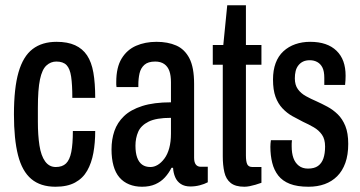

<svg xmlns="http://www.w3.org/2000/svg" viewBox="-20 -698 1368 730"><path d="M191 12Q134 12 99 -17.5Q64 -47 48.5 -108Q33 -169 33 -263Q33 -363 50.5 -423.5Q68 -484 104 -511.5Q140 -539 195 -539Q237 -539 265.5 -526Q294 -513 311 -487.5Q328 -462 335 -422Q342 -382 342 -326H255Q255 -376 250.5 -406.5Q246 -437 233 -450.5Q220 -464 194 -464Q173 -464 156.5 -449Q140 -434 132 -396Q124 -358 124 -288V-235Q124 -184 130 -145Q136 -106 151.5 -84.5Q167 -63 192 -63Q217 -63 231 -76.5Q245 -90 251 -120Q257 -150 257 -200H342Q342 -155 335 -116.5Q328 -78 311.5 -49Q295 -20 265.5 -4Q236 12 191 12Z M520 12Q493 12 471 3Q449 -6 434 -23.5Q419 -41 411.5 -68Q404 -95 404 -130Q404 -168 415 -200Q426 -232 451.5 -256.5Q477 -281 521 -295Q565 -309 630 -309V-385Q630 -411 624 -428Q618 -445 604.5 -454.5Q591 -464 570 -464Q543 -464 529 -451.5Q515 -439 510.5 -419Q506 -399 506 -375V-367H423Q422 -371 422 -376Q422 -381 422 -386Q422 -442 442.5 -475.5Q463 -509 497.5 -524Q532 -539 575 -539Q618 -539 650 -525Q682 -511 700 -476.5Q718 -442 718 -379V-98Q718 -81 724.5 -72.5Q731 -64 743 -64H770V-5Q757 2 739.5 6.5Q722 11 704 11Q682 11 667.5 1.5Q653 -8 646 -24.5Q639 -41 638 -60H632Q622 -40 607 -23.5Q592 -7 570.5 2.5Q549 12 520 12ZM552 -63Q566 -63 579.5 -71Q593 -79 605 -95Q617 -111 623.5 -135Q630 -159 630 -190V-250Q574 -250 545 -235.5Q516 -221 505.5 -197Q495 -173 495 -144Q495 -117 501.5 -99Q508 -81 520.5 -72Q533 -63 552 -63Z M909 12Q875 12 857 -2.5Q839 -17 833 -43.5Q827 -70 827 -104V-452H789V-527H829L844 -678H915V-527H974V-452H915V-107Q915 -84 920 -73.5Q925 -63 940 -63H974V-3Q963 1 951 4.5Q939 8 928.5 10Q918 12 909 12Z M1153 12Q1110 12 1082 1Q1054 -10 1038 -30.5Q1022 -51 1015 -79Q1008 -107 1008 -140Q1008 -145 1008.5 -152Q1009 -159 1010 -165H1090Q1089 -158 1089 -152.5Q1089 -147 1089 -141Q1089 -116 1095.5 -97.5Q1102 -79 1116 -68Q1130 -57 1151 -57Q1175 -57 1189 -67Q1203 -77 1209.5 -95.5Q1216 -114 1216 -141Q1216 -169 1204 -186Q1192 -203 1173 -214Q1154 -225 1132 -235Q1112 -245 1091.5 -256.5Q1071 -268 1054 -286Q1037 -304 1027.5 -330Q1018 -356 1018 -396Q1018 -431 1028 -458Q1038 -485 1057.5 -503Q1077 -521 1103 -530Q1129 -539 1159 -539Q1192 -539 1217 -530.5Q1242 -522 1259.5 -505Q1277 -488 1285.5 -464.5Q1294 -441 1294 -410Q1294 -402 1293.5 -392.5Q1293 -383 1292 -375H1213V-402Q1213 -427 1206 -441Q1199 -455 1186.5 -462Q1174 -469 1158 -469Q1143 -469 1132.5 -464Q1122 -459 1114.5 -449.5Q1107 -440 1104 -427.5Q1101 -415 1101 -400Q1101 -375 1112.5 -359Q1124 -343 1143 -332.5Q1162 -322 1183 -313Q1203 -304 1224.5 -292.5Q1246 -281 1264 -263.5Q1282 -246 1293 -219Q1304 -192 1304 -151Q1304 -109 1293 -78.5Q1282 -48 1262 -28Q1242 -8 1214.5 2Q1187 12 1153 12Z"/></svg>

Font: Archivo ExtraCondensed Medium
Style: Regular
Weight: 500
Width: 2
Designer: Hector Gatti
Foundry: Omnibus-Type
Version: Version 2.001